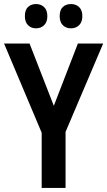

<svg xmlns="http://www.w3.org/2000/svg" viewBox="-20 -980 530 949"><path d="M246 -457 365 -765H490L304 -328V-51H186V-324L0 -765H126ZM103 -900Q103 -931 118.5 -945.5Q134 -960 158 -960Q182 -960 198 -945Q214 -930 214 -900Q214 -871 198 -855.5Q182 -840 158 -840Q134 -840 118.5 -855.5Q103 -871 103 -900ZM275 -900Q275 -931 290.5 -945.5Q306 -960 331 -960Q355 -960 371 -945Q387 -930 387 -900Q387 -871 371 -855.5Q355 -840 331 -840Q306 -840 290.5 -855.5Q275 -871 275 -900Z"/></svg>

Font: Noto Sans Tamil UI Condensed SemiBold
Style: Regular
Weight: 600
Width: 3
Designer: Jelle Bosma - Monotype Design Team
Foundry: Monotype Imaging Inc.
Version: Version 2.004; ttfautohint (v1.8.4.7-5d5b)